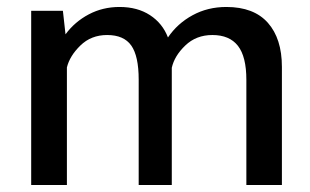

<svg xmlns="http://www.w3.org/2000/svg" viewBox="-20 -531 890 551"><path d="M69.5 0V-500H160.5L168 -432.5Q194.5 -468.5 234.8 -489.8Q275 -511 323 -511Q374.5 -511 410.5 -487.5Q446.5 -464 462 -423.5Q489 -463.5 532.5 -487.2Q576 -511 629.5 -511Q708.5 -511 748.8 -465.5Q789 -420 789 -339V0H687V-302Q687 -368.5 662.8 -399.5Q638.5 -430.5 589.5 -430.5Q543 -430.5 511.8 -400.5Q480.5 -370.5 473 -336.5V0H378V-302.5Q378 -370 356.8 -400.2Q335.5 -430.5 287.5 -430.5Q241.5 -430.5 210.8 -400.5Q180 -370.5 172 -337.5V0Z"/></svg>

Font: League Mono Wide
Style: Regular
Weight: 400
Width: 8
Designer: Tyler Finck
Foundry: The League of Moveable Type / Tyler Finck
Version: Version 2.210